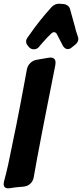

<svg xmlns="http://www.w3.org/2000/svg" viewBox="-76 -1032 446 1044"><path d="M137 -778Q126 -764 108 -764Q93 -764 82 -775L76 -783Q66 -793 66 -807Q66 -817 73 -827L86 -845Q140 -923 205 -994Q222 -1012 247 -1012L251 -1011H259Q261 -1010 269 -1010Q282 -1009 292 -1001.5Q302 -994 305 -982L333 -881Q334 -876 335 -871.5Q336 -867 338 -862L347 -834Q350 -827 350 -820Q350 -803 333 -789L314 -774Q304 -765 292 -765Q276 -765 265 -785L234 -845Q228 -857 218 -857Q210 -857 203 -850L180 -827Q169 -815 159 -804Q149 -793 140 -782ZM-20 -9Q-23 -9 -25.5 -8.5Q-28 -8 -30 -8Q-56 -8 -56 -31Q-56 -34 -55.5 -37.5Q-55 -41 -54 -46Q-49 -66 -43 -88.5Q-37 -111 -32 -135Q-9 -244 12.5 -351Q34 -458 54 -567L70 -654Q74 -675 89 -689.5Q104 -704 124 -707L188 -718Q191 -718 193.5 -718.5Q196 -719 198 -719Q226 -719 226 -691Q226 -682 225 -679L208 -593Q201 -560 195 -527Q189 -494 182 -462Q168 -392 153 -314Q138 -236 124 -161L107 -66Q103 -46 88 -32.5Q73 -19 51 -17Q38 -16 25.5 -15Q13 -14 -1 -12Z"/></svg>

Font: Bangerz 2
Style: Regular
Weight: 400
Designer: vernon adams
Foundry: Vernon Adams
Version: Version 2.10;December 28, 2023;FontCreator 13.0.0.2683 64-bi